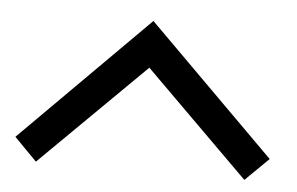

<svg xmlns="http://www.w3.org/2000/svg" viewBox="-35 -494 671 434"><g transform="rotate(5 300.0 -277.0)"><path d="M9 -159 297 -447 586 -159 533 -107 297 -341 60 -107Z"/></g></svg>

Font: JuliaMono SemiBoldItalic
Style: Regular
Weight: 600
Italic angle: -9°
Monospace: yes
Designer: cormullion
Foundry: corm
Version: Version 0.049; ttfautohint (v1.8.4)